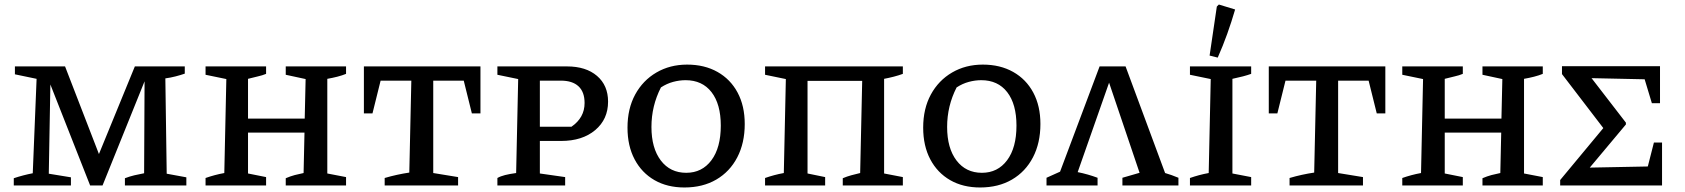

<svg xmlns="http://www.w3.org/2000/svg" viewBox="-20 -821 7461 850"><path d="M718 -52 805 -36V0H533V-32Q554 -40 575 -45Q596 -50 618 -54L620 -461L434 0H379L203 -447L196 -52L294 -36V0H41V-32Q62 -39 83 -44.5Q104 -50 125 -54L142 -472L46 -492V-527H268L418 -139L577 -527H798V-495Q781 -489 758 -483Q735 -477 712 -474Z M890 0V-33Q910 -40 930.5 -45.5Q951 -51 973 -55L982 -471L890 -490V-527H1158V-494Q1141 -487 1122.5 -483Q1104 -479 1078 -472V-296H1329L1333 -471L1245 -490V-527H1512V-494Q1495 -487 1473.5 -481.5Q1452 -476 1429 -472V-53L1512 -37V0H1245V-32Q1266 -41 1285 -46Q1304 -51 1324 -55L1328 -234H1078V-53L1158 -37V0Z M2107 -527V-319H2069L2033 -464H1898V-55L2008 -37V0H1683V-33Q1710 -41 1737.5 -47Q1765 -53 1792 -57L1801 -464H1665L1629 -319H1591V-527Z M2490 -527Q2574 -527 2623 -485Q2672 -443 2672 -371Q2672 -293 2615 -245Q2558 -197 2464 -197H2370V-53L2482 -37V0H2182V-33Q2196 -41 2216 -46Q2236 -51 2265 -55L2274 -471L2182 -490V-527ZM2463 -464H2370V-260H2510Q2568 -300 2568 -365Q2568 -414 2541 -439Q2514 -464 2463 -464Z M3010 9Q2934 9 2877.5 -23.5Q2821 -56 2789.5 -115.5Q2758 -175 2758 -256Q2758 -340 2792 -402.5Q2826 -465 2886 -500Q2946 -535 3022 -535Q3099 -535 3156.5 -502.5Q3214 -470 3245.5 -411Q3277 -352 3277 -272Q3277 -188 3244 -124.5Q3211 -61 3151 -26Q3091 9 3010 9ZM3018 -56Q3088 -56 3129.5 -111.5Q3171 -167 3171 -265Q3171 -360 3130 -413Q3089 -466 3015 -466Q2988 -466 2960 -458.5Q2932 -451 2906 -434Q2864 -352 2864 -259Q2864 -165 2905.5 -110.5Q2947 -56 3018 -56Z M3555 -463V-53L3633 -37V0H3367V-33Q3387 -40 3407.5 -45.5Q3428 -51 3450 -55L3459 -471L3367 -490V-527H3977V-494Q3958 -487 3936.5 -481.5Q3915 -476 3894 -472V-53L3977 -37V0H3711V-32Q3730 -40 3748.5 -45Q3767 -50 3788 -55L3797 -463Z M4319 9Q4243 9 4186.5 -23.5Q4130 -56 4098.5 -115.5Q4067 -175 4067 -256Q4067 -340 4101 -402.5Q4135 -465 4195 -500Q4255 -535 4331 -535Q4408 -535 4465.5 -502.5Q4523 -470 4554.5 -411Q4586 -352 4586 -272Q4586 -188 4553 -124.5Q4520 -61 4460 -26Q4400 9 4319 9ZM4327 -56Q4397 -56 4438.5 -111.5Q4480 -167 4480 -265Q4480 -360 4439 -413Q4398 -466 4324 -466Q4297 -466 4269 -458.5Q4241 -451 4215 -434Q4173 -352 4173 -259Q4173 -165 4214.5 -110.5Q4256 -56 4327 -56Z M4613 0V-34L4673 -61L4848 -527H4963L5138 -55Q5166 -47 5197 -34V0H4949V-34L5025 -56L4890 -455L4751 -59Q4796 -50 4839 -34V0Z M5248 0V-33Q5268 -40 5288.5 -45.5Q5309 -51 5331 -55L5340 -471L5248 -490V-527H5519V-494Q5502 -488 5483 -483Q5464 -478 5436 -472V-53L5519 -37V0ZM5371 -566 5335 -575 5367 -792 5376 -801 5448 -779Q5432 -724 5413 -671Q5394 -618 5371 -566Z M6113 -527V-319H6075L6039 -464H5904V-55L6014 -37V0H5689V-33Q5716 -41 5743.5 -47Q5771 -53 5798 -57L5807 -464H5671L5635 -319H5597V-527Z M6188 0V-33Q6208 -40 6228.5 -45.5Q6249 -51 6271 -55L6280 -471L6188 -490V-527H6456V-494Q6439 -487 6420.5 -483Q6402 -479 6376 -472V-296H6627L6631 -471L6543 -490V-527H6810V-494Q6793 -487 6771.5 -481.5Q6750 -476 6727 -472V-53L6810 -37V0H6543V-32Q6564 -41 6583 -46Q6602 -51 6622 -55L6626 -234H6376V-53L6456 -37V0Z M7302 -190H7338V0H6887V-24L7078 -254L6895 -493V-528H7329V-364H7293L7261 -470L7026 -475L7178 -278V-270L7018 -79L7275 -84Z"/></svg>

Font: Piazzolla SC Medium
Style: Regular
Weight: 500
Designer: Juan Pablo del Peral
Foundry: Huerta Tipografica
Version: Version 1.330